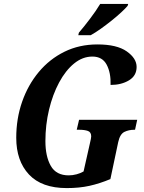

<svg xmlns="http://www.w3.org/2000/svg" viewBox="-20 -951 736 981"><path d="M321 10Q193 10 128 -59.5Q63 -129 63 -247Q63 -345 93 -431Q123 -517 178 -583Q233 -649 309 -686.5Q385 -724 478 -724Q577 -724 627.5 -688.5Q678 -653 678 -609Q678 -564 639 -540.5Q600 -517 545 -517Q547 -579 525 -620.5Q503 -662 452 -662Q402 -662 358.5 -626.5Q315 -591 282 -529.5Q249 -468 230.5 -390.5Q212 -313 212 -230Q212 -152 239.5 -103.5Q267 -55 331 -55Q351 -55 371.5 -60.5Q392 -66 407 -75L439 -217Q446 -246 446 -254Q446 -276 429 -282Q412 -288 385 -288H372L384 -339H681L670 -288H666Q638 -288 615.5 -277Q593 -266 584 -225L544 -36Q489 -13 437 -1.5Q385 10 321 10ZM380 -771 383 -784Q408 -813 439.5 -854.5Q471 -896 492 -931H635L632 -921Q621 -908 599.5 -888Q578 -868 550.5 -846Q523 -824 495 -804Q467 -784 443 -771Z"/></svg>

Font: Noto Serif Condensed
Style: Bold Italic
Weight: 700
Width: 3
Italic angle: -12°
Designer: Monotype Design Team
Foundry: Monotype Imaging Inc.
Version: Version 2.014